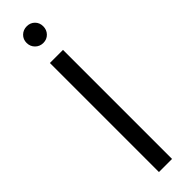

<svg xmlns="http://www.w3.org/2000/svg" viewBox="-296 -849 839 839"><g transform="rotate(-45 123.5 -429.5)"><path d="M164 0H83V-674H164ZM161.5 -844.5Q176 -830 176 -808Q176 -786 161.5 -771Q147 -756 125 -756Q103 -756 88 -771Q73 -786 73 -808Q73 -830 88 -844.5Q103 -859 125 -859Q147 -859 161.5 -844.5Z"/></g></svg>

Font: Hind Vadodara
Style: Regular
Weight: 400
Designer: Hitesh Malaviya
Foundry: Indian Type Foundry
Version: Version 1.001;PS 1.0;hotconv 1.0.86;makeotf.lib2.5.63406; tt